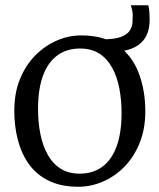

<svg xmlns="http://www.w3.org/2000/svg" viewBox="-20 -701 608 732"><path d="M34.5 -278.5Q34.5 -346.5 56.2 -399.8Q78 -453 114.8 -490Q151.5 -527 196.8 -546.5Q242 -566 289.5 -566Q378 -566 431.8 -526Q485.5 -486 509.8 -420.2Q534 -354.5 534 -277Q534 -209 512.2 -155.5Q490.5 -102 454 -65Q417.5 -28 372 -8.5Q326.5 11 279 11Q212.5 11 165.8 -12Q119 -35 90.2 -75.2Q61.5 -115.5 48 -167.8Q34.5 -220 34.5 -278.5ZM284 -39Q334 -39 369.8 -65Q405.5 -91 424.5 -142.8Q443.5 -194.5 443.5 -270.5Q443.5 -319.5 435 -363.8Q426.5 -408 407.8 -442.5Q389 -477 359 -496.5Q329 -516 285 -516Q235 -516 199 -490Q163 -464 144 -412.8Q125 -361.5 125 -284.5Q125 -235 133.8 -190.8Q142.5 -146.5 161.5 -112Q180.5 -77.5 210.8 -58.2Q241 -39 284 -39ZM389 -501.5 369.5 -551Q416.5 -551 440.8 -560.2Q465 -569.5 474.5 -584.2Q484 -599 485 -614.5Q486 -630 486 -642.5Q486 -651.5 484 -661.5Q482 -671.5 479 -681H545Q548.5 -672 549.5 -655.2Q550.5 -638.5 550.5 -626.5Q550.5 -599 542.8 -576.2Q535 -553.5 516.8 -536.8Q498.5 -520 467.2 -510.8Q436 -501.5 389 -501.5Z"/></svg>

Font: Merriweather 28pt Light
Style: Regular
Weight: 300
Version: Version 2.100